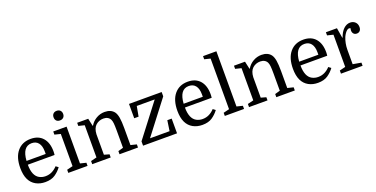

<svg xmlns="http://www.w3.org/2000/svg" viewBox="-23 -1561 4605 2353"><g transform="rotate(-20 2279.0 -385.0)"><path d="M497 -264H148Q148 -191 168 -143Q188 -97 225 -77Q262 -57 305 -57Q352 -57 391 -76.5Q430 -96 461 -130L493 -106Q458 -58 408 -24Q358 10 279 10Q210 10 157 -19.5Q104 -49 76 -106Q61 -137 54 -175Q47 -213 47 -256Q47 -396 111.5 -473Q176 -550 287 -550Q389 -550 444.5 -486.5Q500 -423 500 -311Q500 -301 499.5 -292.5Q499 -284 497 -264ZM281 -496Q161 -496 149 -313H399V-346Q399 -418 368.5 -457Q338 -496 281 -496Z M657 -480 580 -499V-540H754V-60L831 -41V0H580V-41L657 -60ZM643 -701Q643 -730 660 -747Q677 -764 705 -764Q734 -764 751 -747Q768 -730 768 -701Q768 -673 751 -656Q734 -639 705 -639Q676 -639 659.5 -655.5Q643 -672 643 -701Z M969 -60V-480L892 -499V-540H1036L1058 -440H1062Q1092 -491 1143 -520.5Q1194 -550 1252 -550Q1335 -550 1375 -496Q1395 -468 1403.5 -417.5Q1412 -367 1412 -281V-60L1489 -41V0H1248V-41L1315 -60V-283Q1315 -348 1311.5 -380Q1308 -412 1299 -430Q1287 -454 1264.5 -466.5Q1242 -479 1211 -479Q1153 -479 1111 -442Q1070 -405 1066 -327V-60L1133 -41V0H892V-41Z M1921 -56 1941 -192H1998V0H1555V-56L1883 -484H1649L1625 -353H1568V-540H1994V-484L1666 -56Z M2546 -264H2197Q2197 -191 2217 -143Q2237 -97 2274 -77Q2311 -57 2354 -57Q2401 -57 2440 -76.5Q2479 -96 2510 -130L2542 -106Q2507 -58 2457 -24Q2407 10 2328 10Q2259 10 2206 -19.5Q2153 -49 2125 -106Q2110 -137 2103 -175Q2096 -213 2096 -256Q2096 -396 2160.5 -473Q2225 -550 2336 -550Q2438 -550 2493.5 -486.5Q2549 -423 2549 -311Q2549 -301 2548.5 -292.5Q2548 -284 2546 -264ZM2330 -496Q2210 -496 2198 -313H2448V-346Q2448 -418 2417.5 -457Q2387 -496 2330 -496Z M2698 -60V-720L2621 -739V-780H2795V-60L2872 -41V0H2621V-41Z M3014 -60V-480L2937 -499V-540H3081L3103 -440H3107Q3137 -491 3188 -520.5Q3239 -550 3297 -550Q3380 -550 3420 -496Q3440 -468 3448.5 -417.5Q3457 -367 3457 -281V-60L3534 -41V0H3293V-41L3360 -60V-283Q3360 -348 3356.5 -380Q3353 -412 3344 -430Q3332 -454 3309.5 -466.5Q3287 -479 3256 -479Q3198 -479 3156 -442Q3115 -405 3111 -327V-60L3178 -41V0H2937V-41Z M4053 -264H3704Q3704 -191 3724 -143Q3744 -97 3781 -77Q3818 -57 3861 -57Q3908 -57 3947 -76.5Q3986 -96 4017 -130L4049 -106Q4014 -58 3964 -24Q3914 10 3835 10Q3766 10 3713 -19.5Q3660 -49 3632 -106Q3617 -137 3610 -175Q3603 -213 3603 -256Q3603 -396 3667.5 -473Q3732 -550 3843 -550Q3945 -550 4000.5 -486.5Q4056 -423 4056 -311Q4056 -301 4055.5 -292.5Q4055 -284 4053 -264ZM3837 -496Q3717 -496 3705 -313H3955V-346Q3955 -418 3924.5 -457Q3894 -496 3837 -496Z M4437 -482Q4433 -485 4427.5 -486.5Q4422 -488 4417 -488Q4405 -488 4391 -477Q4377 -466 4364 -447.5Q4351 -429 4340 -405Q4326 -371 4318 -330.5Q4310 -290 4310 -247V-60L4418 -41V0H4136V-41L4213 -60V-480L4136 -499V-540H4280L4302 -408H4306Q4329 -476 4368 -513Q4407 -550 4454 -550Q4493 -550 4519 -525.5Q4545 -501 4545 -460Q4545 -430 4529.5 -412.5Q4514 -395 4488 -395Q4462 -395 4447 -411.5Q4432 -428 4432 -455Q4432 -461 4433 -466.5Q4434 -472 4437 -482Z"/></g></svg>

Font: Domine
Style: Regular
Weight: 400
Designer: Pablo Impallari, Rodrigo Fuenzalida, Brenda Gallo
Foundry: Pablo Impallari, Rodrigo Fuenzalida, Brenda Gallo
Version: Version 2.000;September 19, 2022;FontCreator 14.0.0.2877 64-